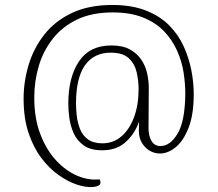

<svg xmlns="http://www.w3.org/2000/svg" viewBox="-20 -657 876 773"><path d="M353 96Q325 98 289 86Q253 74 215.5 47.5Q178 21 146 -21.5Q114 -64 94.5 -123Q75 -182 75 -260Q75 -329 95.5 -396.5Q116 -464 159 -518.5Q202 -573 270 -605Q338 -637 432 -637Q510 -637 566.5 -615Q623 -593 660.5 -555.5Q698 -518 719.5 -470.5Q741 -423 750.5 -373.5Q760 -324 760 -279Q760 -195 739 -142Q718 -89 687 -64Q656 -39 624 -39Q602 -39 583 -50Q564 -61 551.5 -81.5Q539 -102 539 -131L541 -221L559 -242Q553 -196 534 -152.5Q515 -109 480.5 -80.5Q446 -52 391 -52Q344 -52 316.5 -72Q289 -92 276 -122Q263 -152 259 -183.5Q255 -215 255 -239Q255 -346 298 -410Q341 -474 428 -474Q474 -474 503 -458Q532 -442 549 -416.5Q566 -391 572.5 -361Q579 -331 579 -304L578 -140Q578 -110 590 -89.5Q602 -69 626 -69Q665 -69 695 -119Q725 -169 726 -280Q726 -321 719 -366Q712 -411 692.5 -454Q673 -497 640 -531.5Q607 -566 556 -586.5Q505 -607 434 -607Q350 -607 290.5 -578.5Q231 -550 192.5 -501Q154 -452 136 -391Q118 -330 118 -264Q118 -180 142.5 -116.5Q167 -53 206 -11Q245 31 291 50.5Q337 70 381 65Q388 80 381 87Q374 94 353 96ZM392 -80Q437 -80 469.5 -108.5Q502 -137 520 -186Q538 -235 538 -298Q538 -331 530.5 -365Q523 -399 499 -422Q475 -445 426 -445Q358 -445 322 -394Q286 -343 286 -240Q286 -218 289 -191Q292 -164 302 -138Q312 -112 334 -96Q356 -80 392 -80Z"/></svg>

Font: Arima Thin ExtraLight
Style: Regular
Weight: 250
Version: Version 1.100